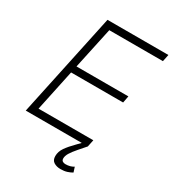

<svg xmlns="http://www.w3.org/2000/svg" viewBox="-214 -826 1028 1141"><g transform="rotate(30 300.0 -256.0)"><path d="M31 0 182 -710H600L590 -662H222L161 -378H517L508 -331H151L91 -48H467L457 0ZM383 198Q356 198 337 186Q318 174 318 146Q318 115 337.5 87Q357 59 390 26L428 -13L457 0L416 47Q390 77 378 97Q366 117 366 134Q366 147 374 152.5Q382 158 394 158Q427 158 450 143L461 177Q446 186 427 192Q408 198 383 198Z"/></g></svg>

Font: Geist Mono ExtraLight
Style: Italic
Weight: 200
Italic angle: -12°
Monospace: yes
Designer: Basement.studio, Andrés Briganti, Mateo Zaragoza
Foundry: Basement.studio, Vercel, Andrés Briganti, Guido Ferreyra, Mateo Zaragoza
Version: Version 1.500; ttfautohint (v1.8.4.7-5d5b)